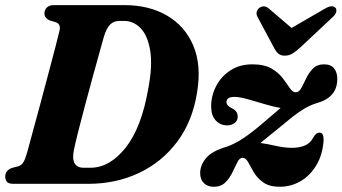

<svg xmlns="http://www.w3.org/2000/svg" viewBox="-20 -720 1341 752"><path d="M0.5 -28.5Q0.5 -52 26 -62L51 -68.5Q63.5 -72.5 70.5 -82.8Q77.5 -93 86 -121.5Q93.5 -150 107.5 -201Q121.5 -252 137.8 -312.5Q154 -373 169.5 -431.5Q185 -490 196.8 -535Q208.5 -580 213 -599.5Q219.5 -625.5 198.5 -633L174.5 -640Q154.5 -649 154 -666.5Q154 -681.5 163.8 -690.8Q173.5 -700 192 -700H466.5Q564 -700 634.5 -658.8Q705 -617.5 737.2 -541Q769.5 -464.5 752 -359Q734.5 -246 674.8 -165.8Q615 -85.5 524.8 -42.8Q434.5 0 325.5 0H32.5Q13.5 0 7 -8Q0.5 -16 0.5 -28.5ZM334 -63Q409.5 -63 471.8 -141.2Q534 -219.5 560.5 -371.5Q578 -463 568.2 -522Q558.5 -581 530.8 -609.5Q503 -638 466.5 -638H446.5Q426 -638 411.5 -624Q397 -610 387 -576.5Q382 -558.5 370 -515.8Q358 -473 343 -418.2Q328 -363.5 313 -307.2Q298 -251 286.2 -204.2Q274.5 -157.5 269.5 -133Q255.5 -63 308 -63ZM1247.5 -170.5Q1243.5 -113.5 1219 -72.8Q1194.5 -32 1157 -10.2Q1119.5 11.5 1076 11.5Q1035 11.5 1011.2 -5.5Q987.5 -22.5 974.2 -45Q961 -67.5 952 -84.5Q943 -101.5 930.5 -102Q919 -102.5 910.2 -85.5Q901.5 -68.5 890.8 -45.8Q880 -23 863 -5.8Q846 11.5 817.5 11.5Q793 11.5 778.5 -2.8Q764 -17 764 -42.5Q764 -73.5 787.5 -101.2Q811 -129 868.5 -145.5Q898 -156 927.2 -174.8Q956.5 -193.5 995 -225.5Q1022.5 -249 1043.5 -266.8Q1064.5 -284.5 1079 -297Q1052 -301.5 1017.2 -312Q982.5 -322.5 950.2 -331.5Q918 -340.5 898.5 -340.5Q867 -340.5 867 -320Q867 -306 890 -295Q911 -285 911 -263Q911 -247.5 899 -238.2Q887 -229 870 -229Q842.5 -229 824.8 -248.5Q807 -268 807 -304Q807 -345 826.5 -382.8Q846 -420.5 882.2 -444.2Q918.5 -468 969 -468Q1015.5 -468 1043.5 -451.5Q1071.5 -435 1087.8 -413.2Q1104 -391.5 1115 -375Q1126 -358.5 1138.5 -358.5Q1151 -358.5 1160 -375Q1169 -391.5 1179.2 -413.2Q1189.5 -435 1205.8 -451.5Q1222 -468 1249.5 -468Q1276 -468 1288.8 -451.8Q1301.5 -435.5 1301 -409.5Q1300.5 -338 1220.5 -316Q1194.5 -308.5 1165.5 -290.5Q1136.5 -272.5 1096 -238Q1061 -209.5 1038 -191Q1015 -172.5 1000 -160Q1026 -156.5 1060 -148.8Q1094 -141 1123 -141Q1153 -141 1174.5 -150.2Q1196 -159.5 1208 -183Q1214.5 -193.5 1220 -197Q1225.5 -200.5 1232 -200.5Q1248 -200.5 1247.5 -170.5ZM1155.5 -533.5Q1139 -518.5 1125.5 -510.2Q1112 -502 1095.5 -502Q1079 -502 1069.8 -510.2Q1060.5 -518.5 1053 -533.5L989 -653Q983 -664 985.5 -673.5Q988 -683 995 -688.5Q1015 -703 1033.5 -686L1122 -610.5L1252.5 -686Q1282 -703.5 1294.5 -688.5Q1299 -683 1296.8 -673Q1294.5 -663 1282 -652Z"/></svg>

Font: Fraunces 72pt S050
Style: Bold Italic
Weight: 700
Italic angle: -16°
Version: Version 1.000; ttfautohint (v1.8.3)